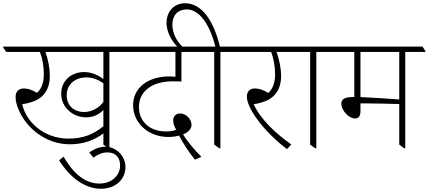

<svg xmlns="http://www.w3.org/2000/svg" viewBox="-47 -909 2641 1183"><path d="M383 -20C467 -20 534 -45 590 -87V-18L621 5H627V-589H752V-595L732 -622H-27V-616L-9 -589H199C216 -544 223 -498 223 -450C223 -397 207 -360 181 -337C153 -354 126 -364 101 -364C68 -364 49 -346 49 -310C49 -285 57 -257 70 -228C114 -125 231 -20 383 -20ZM483 -186C524 -186 561 -201 590 -231V-131C527 -80 464 -55 375 -55C222 -55 113 -159 90 -267C108 -269 125 -273 144 -279C221 -301 260 -359 260 -440C260 -490 250 -540 233 -589H590V-422C556 -448 514 -465 471 -465C393 -465 330 -412 330 -332C330 -289 348 -252 379 -225C406 -201 443 -186 483 -186ZM364 -322C364 -390 417 -432 484 -432C523 -432 555 -420 590 -396V-280C558 -240 515 -219 471 -219C408 -219 364 -259 364 -322Z M575 254C663 254 726 198 726 120C726 89 714 59 693 36C670 12 639 -5 603 -5C567 -5 536 8 503 30L528 62C561 40 586 30 615 30C663 30 693 59 693 110C693 172 642 222 565 222C483 222 408 167 345 56L317 79C389 192 481 254 575 254Z M1154 75 1194 57C1157 21 1113 -29 1081 -81C1114 -94 1133 -115 1133 -140C1133 -175 1099 -210 1063 -210C1037 -210 1020 -192 1020 -167C1020 -147 1028 -127 1039 -109C1021 -103 1001 -99 977 -99C875 -99 809 -160 809 -250C809 -345 889 -408 1017 -408C1035 -408 1049 -408 1071 -407V-589H1202V-595L1183 -622H698V-616L716 -589H1034V-436C1022 -437 1009 -438 995 -438C862 -438 773 -366 773 -261C773 -202 800 -151 842 -116C881 -84 933 -65 991 -65C1014 -65 1037 -68 1056 -74C1085 -20 1117 29 1154 75Z M1305 5H1311V-589H1435V-595L1416 -622H1308C1270 -778 1199 -889 1093 -889C1025 -889 979 -838 979 -767C979 -715 1010 -654 1050 -617H1081C1038 -658 1015 -709 1015 -756C1015 -817 1050 -851 1104 -851C1181 -851 1245 -760 1280 -622H1147V-616L1165 -589H1273V-18Z M1721 10 1748 -19C1658 -82 1561 -169 1516 -267C1533 -269 1550 -273 1568 -279C1646 -301 1685 -359 1685 -440C1685 -490 1674 -540 1657 -589H1793V-595L1775 -622H1380V-616L1398 -589H1624C1640 -544 1648 -498 1648 -450C1648 -397 1632 -360 1606 -336C1578 -354 1550 -364 1525 -364C1493 -364 1474 -346 1474 -314C1474 -242 1575 -102 1721 10Z M1896 5H1902V-589H2026V-595L2007 -622H1738V-616L1756 -589H1864V-18Z M2140 -179C2163 -179 2174 -193 2174 -226V-272C2184 -272 2196 -272 2205 -272C2255 -272 2345 -270 2413 -268V-18L2444 5H2450V-589H2574V-595L2556 -622H1977V-616L1996 -589H2136V-311C2132 -311 2128 -311 2124 -311C2081 -311 2056 -300 2056 -270C2056 -229 2102 -179 2140 -179ZM2174 -311V-589H2413V-296C2343 -301 2249 -308 2174 -311Z"/></svg>

Font: Noto Serif Devanagari ExtraLight
Style: Regular
Weight: 200
Designer: Universal Thirst, Indian Type Foundry and the Monotype Design Team
Foundry: Monotype Imaging Inc.
Version: Version 2.004